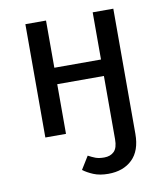

<svg xmlns="http://www.w3.org/2000/svg" viewBox="-84 -612 784 902"><g transform="rotate(-10 307.5 -161.0)"><path d="M360 219.5Q319 219.5 289.7 207.2Q260.5 194.9 241 180L279 118.5Q296.9 128.2 313.1 134.4Q329.2 140.5 354.4 140.5Q384.1 140.5 401.5 123.3Q419 106.2 419 65.1V-236.9H196.4V0H97.9V-540.5H196.4V-315.4H419V-540.5H517.4V56.4Q517.4 136.9 474.6 178.2Q431.8 219.5 360 219.5Z"/></g></svg>

Font: Fira Code Retina
Style: Regular
Weight: 450
Monospace: yes
Designer: Carrois Corporate, Edenspiekermann AG, Nikita Prokopov
Foundry: Carrois Corporate, Edenspiekermann AG, Nikita Prokopov
Version: Version 6.002